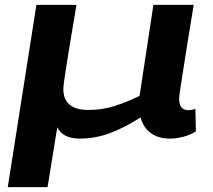

<svg xmlns="http://www.w3.org/2000/svg" viewBox="-20 -561 876 791"><path d="M12 210 130 -541H295Q280 -451 270 -391.5Q260 -332 254.5 -295.5Q249 -259 246 -239.5Q243 -220 242 -210.5Q241 -201 241 -194Q241 -108 345 -108Q400 -108 451 -124Q502 -140 555 -166L612 -541H778Q760 -433 749 -363Q738 -293 731.5 -251.5Q725 -210 722 -190Q719 -170 718.5 -163.5Q718 -157 718 -154Q718 -128 728.5 -117.5Q739 -107 756 -107Q759 -107 767 -108Q775 -109 785 -113L787 -20Q764 -5 735 2.5Q706 10 680 10Q632 10 601 -13Q570 -36 559 -77Q495 -36 434 -13Q373 10 309 10Q272 10 249 -2.5Q226 -15 216 -37L176 210Z"/></svg>

Font: Georama Extra Expanded SemiBold
Style: Italic
Weight: 600
Width: 8
Italic angle: -9°
Designer: Jean-Baptiste Levee
Foundry: Production Type
Version: Version 1.000